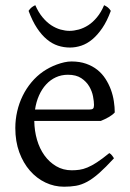

<svg xmlns="http://www.w3.org/2000/svg" viewBox="-20 -706 502 741"><path d="M242.2 -417.5Q216.8 -417.5 195.6 -407.7Q174.3 -397.9 158 -380.1Q141.6 -362.3 130.6 -337.6Q119.6 -313 115.2 -283.2H324.2Q335.4 -283.2 339.1 -286.9Q342.8 -290.5 342.8 -300.8Q342.8 -314 339.1 -333.7Q335.4 -353.5 324.5 -372.3Q313.5 -391.1 293.7 -404.3Q273.9 -417.5 242.2 -417.5ZM422.9 -272Q414.1 -262.2 399.4 -253.9Q384.8 -245.6 369.1 -239.3H112.3Q112.8 -201.2 122.8 -166.7Q132.8 -132.3 151.6 -106.2Q170.4 -80.1 197 -64.5Q223.6 -48.8 256.8 -48.8Q272 -48.8 286.4 -50.8Q300.8 -52.7 317.4 -59.6Q334 -66.4 354.2 -79.6Q374.5 -92.8 401.9 -115.2Q408.2 -111.8 412.8 -105.5Q417.5 -99.1 419.9 -95.2Q387.2 -59.6 362.5 -37.8Q337.9 -16.1 316.2 -4.4Q294.4 7.3 273.2 11Q252 14.6 227.1 14.6Q189.5 14.6 155.5 -1.5Q121.6 -17.6 95.7 -47.1Q69.8 -76.7 54.4 -118.4Q39.1 -160.2 39.1 -211.9Q39.1 -244.6 46.4 -276.4Q53.7 -308.1 67.6 -336.4Q81.5 -364.7 101.6 -388.7Q121.6 -412.6 147 -430.2Q157.7 -437.5 171.1 -444.6Q184.6 -451.7 199.2 -457Q213.9 -462.4 228.3 -465.6Q242.7 -468.8 255.9 -468.8Q287.6 -468.8 312.5 -460Q337.4 -451.2 356 -436.3Q374.5 -421.4 387.2 -401.6Q399.9 -381.8 408 -359.9Q416 -337.9 419.4 -315.2Q422.9 -292.5 422.9 -272ZM407.7 -664.1Q393.1 -624.5 374.8 -597.7Q356.4 -570.8 336.2 -554Q315.9 -537.1 293.9 -529.8Q272 -522.5 250 -522.5Q226.1 -522.5 203.6 -529.8Q181.2 -537.1 160.9 -554Q140.6 -570.8 122.8 -597.7Q105 -624.5 90.3 -664.1Q96.2 -672.9 102.1 -677.5Q107.9 -682.1 116.2 -686Q128.4 -658.2 144.3 -639.2Q160.2 -620.1 177.7 -608.6Q195.3 -597.2 213.6 -592Q231.9 -586.9 248 -586.9Q265.1 -586.9 283.9 -592Q302.7 -597.2 320.6 -608.6Q338.4 -620.1 354.2 -639.2Q370.1 -658.2 381.8 -686Q390.1 -682.1 396 -677.5Q401.9 -672.9 407.7 -664.1Z"/></svg>

Font: Gentium Plus APac
Style: Regular
Weight: 400
Designer: J. Victor Gaultney, Annie Olsen, Iska Routamaa, Becca Hirsbrunner
Foundry: SIL International
Version: Version 5.000